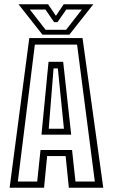

<svg xmlns="http://www.w3.org/2000/svg" viewBox="-20 -878 528 898"><path d="M25 0 117 -700H366L463 0H302L287 -148H200.5L186 0ZM63.5 -29H154L169.5 -176.5H317L333 -29H423.5L340.5 -669.5H143ZM174 -248 207 -589H275.5L313 -248ZM208 -276H279L250.5 -558H230.5ZM178.5 -716 66.5 -858H205L241.5 -804L278 -858H416.5L304.5 -716ZM193.5 -738.5H289L363 -833.5H290L249 -774.5H233L192.5 -833.5H119.5Z"/></svg>

Font: Tourney Condensed Light
Style: Regular
Weight: 300
Width: 3
Designer: Tyler Finck
Foundry: Etcetera Type Co
Version: Version 1.010; ttfautohint (v1.8.3)